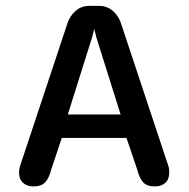

<svg xmlns="http://www.w3.org/2000/svg" viewBox="-20 -642 659 671"><path d="M96.5 9.5Q74.5 9.5 60.5 -3Q46.5 -15.5 46.5 -39Q46.5 -44.5 47.5 -51Q48.5 -57.5 51 -64.5L214.5 -557Q223 -585.5 243.8 -603.5Q264.5 -621.5 291.5 -621.5H326.5Q354 -621.5 374.8 -603.5Q395.5 -585.5 404 -557L567.5 -64.5Q570 -57.5 570.8 -51Q571.5 -44.5 571.5 -39Q571.5 -15.5 557.8 -3Q544 9.5 521.5 9.5Q493.5 9.5 480.2 -5Q467 -19.5 459.5 -49.5L422 -160H196L159 -49.5Q151.5 -19.5 138 -5Q124.5 9.5 96.5 9.5ZM217 -242H401.5L316.5 -512Q314.5 -520 312.8 -527.5Q311 -535 309 -541Q308 -535 306 -527.5Q304 -520 302 -512Z"/></svg>

Font: Sono Monospace Medium
Style: Regular
Weight: 500
Designer: Tyler Finck
Foundry: Tyler Finck
Version: Version 2.112